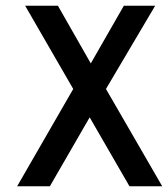

<svg xmlns="http://www.w3.org/2000/svg" viewBox="-20 -647 583 667"><path d="M543.5 0H429.7L291.5 -239.3L153.3 0H39.6L234.4 -337.9L67.4 -627H181.2L295.4 -426.8L410.2 -627H519L348.1 -337.9Z"/></svg>

Font: Keraleeyam
Style: Regular
Weight: 400
Designer: Hussain K. H.
Foundry: Swathanthra Malayalam Computing(SMC) http://smc.org.in
Version: Version 3.0.0+20221109